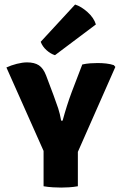

<svg xmlns="http://www.w3.org/2000/svg" viewBox="-20 -842 551 868"><path d="M177 -225.5H332V0Q312.5 3.5 292 4.8Q271.5 6 256.5 6Q242.5 6 219.5 4.8Q196.5 3.5 177 0ZM352 -550.5Q370 -554.5 388.2 -555.8Q406.5 -557 421.5 -557Q441.5 -557 460.8 -554.8Q480 -552.5 494.5 -547.5L501.5 -539.5L323 -135H188L9 -537Q30.5 -547 56.2 -553.5Q82 -560 102.5 -560Q135.5 -560 155.8 -546.8Q176 -533.5 188.5 -500.5L222 -411.5Q235.5 -375.5 243.2 -351.8Q251 -328 256.5 -296.5H263Q272.5 -331.5 282.8 -363.8Q293 -396 304.5 -426.5ZM319.5 -821.5Q347 -813 375.8 -787.2Q404.5 -761.5 413.5 -731.5L228.5 -592.5Q209 -598.5 190.5 -615Q172 -631.5 164 -653Z"/></svg>

Font: Signika SC
Style: Regular
Weight: 300
Designer: Anna Giedryś
Foundry: Anna Giedryś
Version: Version 2.000